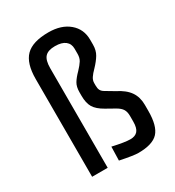

<svg xmlns="http://www.w3.org/2000/svg" viewBox="-172 -796 826 908"><g transform="rotate(-30 241.5 -341.5)"><path d="M386 -566V-539Q386 -508 372.5 -485.5Q359 -463 335 -438Q318 -421 309 -407.5Q300 -394 300 -379V-364Q300 -349 305 -339.5Q310 -330 322 -323L369 -295Q415 -272 435.5 -242Q456 -212 456 -170V-137Q456 -55 425 -21.5Q394 12 316 12Q291 12 218 -3L220 -78Q286 -63 316 -63Q343 -63 356 -78.5Q369 -94 369 -129V-160Q369 -182 360.5 -196Q352 -210 331 -222L283 -249Q246 -270 232 -293.5Q218 -317 218 -357V-376Q218 -406 229.5 -425Q241 -444 263 -466Q282 -486 291.5 -501Q301 -516 301 -538V-566Q301 -593 282 -608Q263 -623 226 -623Q188 -623 171.5 -605Q155 -587 155 -544V0H70V-534Q70 -619 107.5 -657Q145 -695 232 -695Q302 -695 344 -659.5Q386 -624 386 -566Z"/></g></svg>

Font: Ropa Sans
Style: Regular
Weight: 400
Designer: Botio Nikoltchev
Foundry: Botio Nikoltchev
Version: Version 1.100